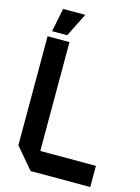

<svg xmlns="http://www.w3.org/2000/svg" viewBox="-129 -946 739 1017"><g transform="rotate(15 240.0 -437.0)"><path d="M143 0 45 -115V-116H470V0ZM45 -116V-713H165V-116ZM61 -745 87 -874H208V-873L144 -745Z"/></g></svg>

Font: Foldit Medium
Style: Regular
Weight: 500
Version: Version 1.003